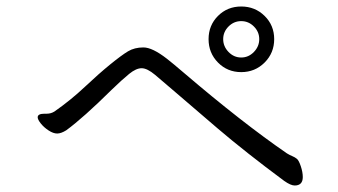

<svg xmlns="http://www.w3.org/2000/svg" viewBox="-20 -678 1040 591"><path d="M824 -557.5Q824 -600 794.5 -629Q765 -658 722.5 -658Q680 -658 651 -629Q622 -600 622 -557.5Q622 -515 651 -485.5Q680 -456 722.5 -456Q765 -456 794.5 -485.5Q824 -515 824 -557.5ZM722.5 -501Q700 -501 683.5 -518Q667 -535 667 -557.5Q667 -580 683.5 -596.5Q700 -613 722.5 -613Q745 -613 761.5 -596.5Q778 -580 778 -557.5Q778 -535 761.5 -518Q745 -501 722.5 -501ZM96 -317Q96 -310 105.5 -298Q115 -286 129.5 -276.5Q144 -267 156 -267Q168 -267 184 -277Q236 -315 324 -402Q356 -433 377.5 -450.5Q399 -468 416 -468Q433 -468 457.5 -447.5Q482 -427 522.5 -392Q563 -357 649 -283.5Q735 -210 855 -121Q875 -107 887 -107Q912 -107 912 -133Q912 -148 906 -166Q900 -184 894 -189Q888 -194 879.5 -197.5Q871 -201 863 -206Q725 -301 547 -453Q512 -483 494 -497Q449 -532 421.5 -532Q394 -532 374 -520Q354 -508 319 -479.5Q284 -451 241 -410.5Q198 -370 148 -335Q137 -328 124 -328H117Q96 -328 96 -317Z"/></svg>

Font: LXGW WenKai TC
Style: Regular
Weight: 400
Designer: LXGW / Fontworks Inc.
Foundry: LXGW / Fontworks Inc.
Version: Version 1.330